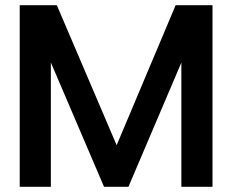

<svg xmlns="http://www.w3.org/2000/svg" viewBox="-20 -720 895 740"><path d="M56 0V-700H199L455 -101L402 -95L657 -700H799V0H679V-600L720 -575L475 0H381L135 -575L176 -600V0Z"/></svg>

Font: Host Grotesk Light SemiBold
Style: Regular
Weight: 600
Version: Version 1.003